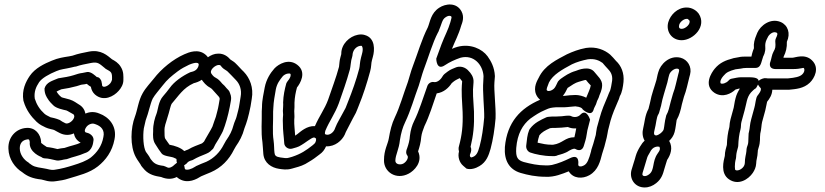

<svg xmlns="http://www.w3.org/2000/svg" viewBox="-20 -763 3630 845"><path d="M523 -410C523 -427 525 -447 512 -468C501 -487 484 -496 473 -502C453 -518 425 -546 372 -536C347 -531 324 -527 299 -518L284 -515C259 -511 236 -508 208 -496C176 -483 134 -463 111 -429C94 -404 75 -367 83 -320C83 -319 84 -318 84 -317C95 -279 117 -250 141 -227C156 -213 169 -208 181 -202C193 -196 214 -193 218 -191C226 -186 237 -181 244 -177C267 -166 288 -168 305 -176C308 -160 317 -145 335 -135C317 -126 292 -122 264 -112C253 -111 241 -109 233 -107C222 -110 205 -114 186 -116C177 -122 165 -130 161 -134V-139C159 -171 136 -203 96 -200C50 -197 15 -159 17 -109C18 -62 47 -24 78 -5C100 13 124 23 162 27C175 29 195 40 229 34C244 32 264 29 281 23C326 9 373 -1 411 -31C445 -58 474 -96 484 -150C496 -210 457 -249 418 -263C395 -273 374 -271 356 -263C353 -279 344 -294 326 -304C317 -309 306 -319 287 -325C275 -329 254 -333 251 -335C241 -342 233 -353 229 -360C235 -363 242 -367 250 -370C272 -373 296 -378 318 -384L337 -390C340 -391 347 -391 352 -392L362 -394C371 -386 372 -386 380 -381C382 -368 388 -356 398 -347C436 -314 481 -339 502 -363C513 -375 523 -392 523 -410ZM429 -392C429 -392 426 -406 426 -407C417 -426 408 -423 406 -424C401 -428 381 -449 363 -446L343 -442C335 -441 330 -440 323 -438L304 -432C285 -426 261 -422 240 -419C238 -419 235 -418 233 -417C213 -408 184 -402 176 -374C175 -350 187 -333 189 -330C197 -316 208 -306 214 -300C227 -286 259 -280 272 -277C280 -274 289 -267 303 -260C306 -258 311 -250 301 -236C292 -224 276 -216 267 -221C258 -225 250 -230 243 -235C227 -242 207 -246 202 -247C187 -255 183 -256 175 -263C155 -281 141 -303 133 -329C129 -358 138 -380 152 -401C164 -419 196 -437 228 -450C248 -459 265 -459 294 -466L311 -470H314C333 -477 356 -481 381 -486C412 -492 418 -482 443 -462C444 -461 446 -459 447 -459C470 -446 474 -446 473 -412C472 -409 470 -402 465 -396C450 -379 427 -375 429 -392ZM278 -64C298 -72 327 -77 353 -89C389 -99 390 -138 391 -142C393 -149 391 -157 387 -163C376 -178 360 -179 358 -180C355 -181 349 -186 358 -201C366 -215 385 -223 398 -217C399 -217 400 -216 401 -216C424 -208 442 -191 435 -160C428 -120 407 -92 380 -70C360 -55 333 -45 300 -35C278 -28 250 -20 221 -16C203 -13 195 -19 168 -23C136 -28 127 -30 108 -45C107 -46 106 -48 105 -48C86 -59 67 -83 67 -110C67 -130 76 -143 93 -148C108 -152 109 -150 111 -138C106 -92 162 -72 162 -72C166 -68 173 -66 178 -66C190 -66 211 -61 228 -57C241 -54 262 -62 269 -62C272 -62 276 -63 278 -64Z M868 -412C876 -401 886 -387 905 -377C910 -374 914 -371 921 -362C927 -355 934 -348 939 -342C943 -338 946 -335 947 -328C944 -311 941 -290 937 -276L930 -249C927 -239 920 -223 915 -206C906 -187 893 -168 884 -151L878 -140C871 -134 871 -133 869 -132C847 -123 830 -118 808 -105C804 -104 798 -101 791 -98C776 -113 749 -122 726 -126C720 -135 712 -145 707 -153C704 -158 704 -172 704 -186C703 -209 710 -220 717 -246C725 -269 730 -298 736 -307C766 -341 786 -376 833 -397C842 -399 857 -404 868 -412ZM895 -511C892 -515 889 -519 885 -522C853 -550 811 -533 791 -524C741 -502 690 -460 657 -417C643 -399 622 -378 608 -353C589 -320 585 -279 574 -250C555 -201 551 -120 578 -71C586 -56 595 -46 598 -40C602 -30 611 -23 617 -15C637 6 663 12 689 16C713 26 736 27 758 16C761 19 766 23 770 25C808 47 846 25 865 13C878 7 892 2 908 -5C954 -25 988 -60 1010 -105L1018 -119C1034 -142 1047 -165 1056 -199C1060 -210 1066 -225 1069 -237L1076 -264C1081 -284 1085 -306 1088 -328C1097 -378 1079 -420 1053 -447C1041 -458 1028 -474 1014 -487C1006 -494 999 -497 994 -501C983 -514 965 -528 940 -527C923 -527 908 -520 895 -511ZM790 -35C790 -35 800 -42 801 -43C808 -52 812 -54 826 -58C828 -59 831 -60 832 -61C849 -71 865 -77 887 -86C903 -92 911 -102 913 -104C916 -106 919 -109 920 -112L928 -128C938 -144 948 -160 956 -176L961 -186C966 -198 973 -219 978 -237L985 -264C989 -281 994 -305 996 -319C1000 -340 993 -349 992 -354C990 -363 982 -370 977 -375C971 -383 965 -389 958 -395C948 -407 942 -414 929 -421C923 -424 917 -429 911 -438C899 -454 928 -477 942 -477C950 -477 950 -476 956 -468C962 -460 977 -453 981 -449C991 -440 1006 -423 1018 -411C1034 -395 1045 -369 1039 -337C1035 -316 1033 -293 1028 -276L1021 -249C1019 -240 1011 -225 1008 -213C1001 -186 991 -168 976 -146C975 -145 974 -144 974 -143L965 -127C948 -93 921 -66 888 -51C870 -44 858 -39 843 -32C842 -32 841 -30 840 -30C822 -18 803 -13 795 -18C792 -20 793 -30 790 -35ZM759 -47C759 -47 750 -40 749 -39C739 -28 725 -22 717 -26C712 -28 705 -32 700 -33C665 -37 656 -46 643 -63C634 -81 626 -88 622 -95C611 -115 608 -162 613 -198C617 -213 618 -222 621 -233C635 -270 641 -306 652 -329C662 -347 680 -366 696 -387C716 -413 733 -427 762 -449C781 -463 792 -468 812 -478C838 -489 861 -492 853 -471C847 -455 836 -449 817 -445C781 -428 746 -403 727 -376C718 -364 707 -350 698 -340C677 -317 675 -278 669 -263C662 -245 653 -217 654 -185C653 -167 652 -145 664 -128C674 -111 683 -99 691 -88C700 -75 735 -74 745 -69C756 -63 757 -66 757 -59C757 -55 757 -50 759 -47Z M1279 -166C1278 -188 1274 -213 1275 -236C1277 -257 1275 -253 1275 -274L1276 -291V-311C1277 -335 1281 -356 1287 -378C1300 -394 1332 -445 1288 -478C1250 -507 1206 -481 1188 -462C1170 -442 1152 -414 1145 -378C1141 -352 1133 -326 1133 -291L1132 -273V-271C1133 -229 1128 -184 1135 -137C1137 -123 1137 -103 1139 -85C1143 -45 1175 -25 1208 -20C1223 -18 1241 -14 1265 -21L1279 -25C1298 -30 1318 -36 1340 -51C1356 -60 1372 -72 1386 -83C1399 -92 1408 -103 1415 -119C1455 -117 1485 -145 1497 -170L1502 -182C1512 -203 1522 -219 1533 -242L1546 -266C1551 -278 1555 -287 1559 -298C1578 -344 1595 -397 1609 -449C1615 -470 1613 -485 1617 -498L1621 -513C1629 -541 1633 -596 1585 -609C1576 -612 1565 -612 1555 -610C1518 -603 1482 -569 1482 -527V-525L1478 -510C1474 -496 1474 -484 1472 -469C1459 -420 1440 -372 1424 -324C1409 -283 1385 -252 1366 -208C1330 -210 1302 -183 1289 -173ZM1410 -173C1410 -178 1410 -183 1412 -188C1429 -229 1454 -262 1471 -308C1488 -357 1505 -403 1520 -458C1523 -471 1524 -490 1526 -498L1530 -513C1531 -517 1532 -522 1532 -526C1535 -544 1548 -558 1564 -561C1568 -562 1571 -561 1572 -561C1572 -561 1581 -553 1573 -525L1569 -510C1563 -488 1564 -471 1561 -461C1548 -411 1530 -361 1512 -316C1508 -307 1505 -297 1501 -288L1488 -264C1478 -244 1464 -223 1456 -202L1452 -192C1444 -176 1424 -164 1410 -173ZM1225 -220C1225 -184 1229 -165 1231 -132C1232 -117 1249 -104 1266 -109C1275 -112 1293 -115 1307 -125L1318 -132C1343 -149 1360 -163 1367 -156C1368 -155 1370 -154 1371 -153C1372 -142 1369 -133 1355 -123C1327 -101 1305 -86 1266 -73L1252 -69C1239 -65 1233 -68 1214 -70C1194 -73 1189 -79 1188 -91C1186 -105 1187 -124 1184 -145C1178 -182 1183 -227 1182 -272L1183 -289C1184 -316 1189 -341 1194 -370C1199 -395 1211 -411 1225 -428C1236 -439 1253 -442 1258 -438C1260 -436 1262 -425 1246 -406C1244 -403 1241 -399 1240 -396C1233 -370 1227 -344 1226 -312C1226 -306 1227 -301 1226 -293L1225 -275C1225 -268 1226 -260 1226 -258C1225 -250 1225 -244 1225 -244C1224 -237 1225 -227 1225 -220Z M2054 -70C2050 -71 2045 -76 2050 -87C2054 -96 2056 -108 2051 -117C2063 -167 2068 -210 2066 -272C2063 -327 2059 -355 2064 -401C2066 -425 2050 -443 2044 -449C2029 -468 2004 -475 1983 -465C1977 -462 1963 -458 1950 -448C1939 -440 1932 -435 1927 -426C1918 -410 1902 -399 1889 -402C1877 -404 1865 -396 1861 -385C1841 -330 1825 -275 1802 -229C1794 -213 1787 -191 1784 -165C1783 -146 1778 -128 1772 -111C1767 -100 1765 -88 1773 -78C1779 -71 1771 -52 1755 -43C1742 -36 1719 -39 1720 -57C1721 -83 1736 -106 1740 -146C1745 -178 1752 -202 1763 -225C1788 -277 1803 -333 1823 -386C1832 -413 1836 -432 1844 -454C1866 -512 1883 -573 1908 -621L1909 -622C1925 -659 1925 -677 1941 -687C1957 -698 1966 -692 1967 -689C1968 -687 1966 -679 1962 -665C1953 -633 1937 -605 1923 -568C1915 -547 1908 -528 1900 -505C1900 -505 1900 -450 1938 -476C1959 -490 1981 -500 2007 -509C2065 -524 2105 -478 2108 -428L2107 -405C2103 -361 2112 -286 2111 -246C2107 -200 2101 -157 2091 -120C2083 -90 2076 -75 2054 -70ZM2019 -33 2033 -21C2051 -15 2074 -22 2090 -32C2121 -50 2131 -80 2139 -108C2150 -149 2157 -195 2161 -242V-243C2163 -291 2153 -366 2156 -401L2158 -426V-429C2156 -467 2141 -494 2126 -515C2102 -548 2050 -572 1994 -557C1985 -555 1979 -552 1969 -548C1982 -581 1998 -609 2010 -651C2014 -662 2025 -687 2011 -713C1989 -754 1940 -747 1913 -729C1876 -705 1873 -667 1863 -643C1836 -590 1818 -527 1797 -472C1787 -446 1783 -426 1775 -402C1755 -348 1740 -293 1718 -247C1704 -218 1697 -188 1691 -153C1687 -129 1670 -103 1670 -59C1668 -7 1723 31 1779 1C1802 -11 1842 -49 1820 -97C1826 -115 1832 -135 1834 -161C1836 -177 1842 -192 1848 -208C1870 -253 1885 -303 1902 -352C1933 -356 1955 -377 1968 -397C1981 -408 1982 -409 2003 -419C2004 -419 2003 -419 2004 -418C2010 -410 2014 -406 2014 -405C2009 -354 2014 -321 2016 -270C2018 -209 2013 -168 2000 -120C2000 -119 1996 -111 2000 -96C1994 -74 2001 -48 2019 -33Z M2516 -198C2514 -188 2511 -170 2508 -159C2466 -159 2457 -132 2414 -126H2409C2385 -126 2368 -130 2346 -135C2347 -146 2351 -159 2354 -168C2365 -181 2378 -189 2401 -199C2403 -199 2406 -199 2410 -200H2424C2442 -200 2460 -202 2479 -204C2491 -199 2502 -197 2516 -198ZM2445 -251C2438 -251 2431 -250 2424 -250H2408C2404 -250 2399 -249 2395 -249C2392 -249 2388 -248 2385 -247C2359 -235 2332 -223 2312 -196C2311 -194 2310 -192 2309 -191C2300 -169 2299 -148 2296 -123C2294 -108 2303 -96 2313 -92C2335 -84 2374 -76 2407 -76C2428 -74 2434 -80 2435 -80C2446 -83 2468 -88 2485 -100C2501 -109 2509 -110 2513 -107C2516 -105 2541 -91 2550 -123C2554 -138 2559 -149 2562 -171C2563 -179 2564 -184 2565 -189L2577 -236C2577 -236 2562 -287 2535 -259C2527 -250 2513 -245 2498 -250C2494 -252 2491 -254 2483 -254H2481C2467 -254 2456 -251 2445 -251ZM2512 -295C2536 -293 2543 -286 2544 -282C2544 -282 2583 -244 2593 -282C2594 -287 2599 -295 2603 -304L2608 -319C2610 -324 2615 -331 2618 -343C2620 -349 2629 -365 2630 -386C2632 -412 2608 -430 2597 -445C2574 -476 2524 -455 2514 -451C2485 -443 2465 -428 2449 -417C2443 -413 2440 -409 2440 -409C2437 -406 2435 -404 2434 -401C2424 -380 2422 -374 2410 -367C2402 -362 2389 -360 2386 -367C2385 -370 2388 -381 2396 -400C2413 -434 2454 -457 2497 -480C2518 -490 2542 -497 2567 -502C2597 -506 2617 -497 2632 -486C2639 -478 2647 -468 2655 -460C2666 -449 2677 -434 2674 -408C2672 -393 2668 -372 2665 -364C2657 -348 2657 -344 2654 -338C2642 -310 2628 -278 2619 -244L2607 -201C2604 -188 2603 -173 2602 -169L2591 -130C2588 -118 2582 -106 2581 -96C2572 -63 2565 -43 2550 -35C2540 -29 2523 -27 2525 -41C2525 -41 2532 -88 2489 -67C2464 -55 2439 -44 2409 -37C2399 -35 2392 -35 2383 -35C2346 -35 2316 -42 2285 -50C2259 -58 2249 -69 2252 -112C2257 -174 2280 -214 2314 -241C2337 -257 2353 -268 2379 -279C2401 -289 2405 -289 2428 -291H2465C2477 -291 2502 -295 2512 -295ZM2560 -333C2547 -340 2528 -345 2513 -345C2499 -345 2477 -343 2463 -341H2457C2467 -353 2471 -362 2478 -376C2496 -388 2512 -399 2527 -403C2540 -406 2554 -412 2559 -411C2564 -404 2573 -394 2580 -387C2578 -373 2567 -351 2560 -333ZM2357 -324C2271 -287 2212 -226 2202 -116C2198 -57 2221 -17 2271 -2C2302 7 2337 15 2382 15C2420 17 2455 2 2483 -9C2503 24 2544 25 2574 8C2613 -14 2622 -55 2630 -86C2633 -97 2637 -107 2640 -118L2650 -157C2653 -170 2655 -184 2656 -189L2667 -232C2675 -260 2688 -291 2700 -318C2706 -330 2707 -339 2708 -340C2718 -356 2722 -383 2724 -402C2728 -441 2714 -474 2691 -495C2684 -503 2673 -516 2665 -523C2641 -543 2605 -559 2559 -552C2527 -546 2501 -536 2475 -524C2432 -501 2377 -476 2351 -421C2346 -411 2325 -379 2340 -346C2344 -337 2350 -330 2357 -324Z M2921 -665C2910 -625 2936 -586 2980 -586C3031 -586 3092 -647 3055 -703C3048 -713 3029 -730 3002 -730C2961 -730 2930 -697 2921 -665ZM2969 -653C2972 -666 2989 -680 3002 -680C3008 -680 3006 -680 3014 -673C3021 -658 2997 -636 2980 -636C2971 -636 2966 -641 2969 -653ZM2925 -143C2935 -152 2945 -166 2949 -182C2954 -201 2955 -219 2958 -235C2970 -256 2976 -279 2981 -304L2990 -337C3001 -365 3007 -397 3014 -424L3017 -435C3026 -469 3006 -501 2975 -509C2926 -521 2886 -480 2877 -445L2874 -434C2872 -426 2871 -421 2869 -411C2860 -379 2848 -350 2841 -312L2834 -284C2818 -255 2817 -223 2811 -200C2806 -181 2807 -161 2817 -144C2813 -140 2807 -134 2803 -127L2797 -118C2789 -105 2782 -91 2778 -77C2773 -57 2765 -36 2759 -14C2749 24 2774 62 2817 62C2836 62 2853 55 2868 43C2892 24 2898 2 2904 -20C2908 -31 2913 -52 2916 -59C2931 -81 2943 -113 2925 -143ZM2869 -167C2863 -167 2855 -168 2860 -188C2869 -222 2868 -245 2878 -261C2879 -263 2881 -266 2881 -268L2890 -300V-301C2896 -334 2907 -363 2917 -400C2919 -407 2920 -415 2922 -422L2925 -433C2928 -446 2945 -461 2959 -461C2967 -461 2971 -457 2968 -447L2965 -436C2957 -406 2952 -376 2943 -354C2943 -353 2942 -352 2942 -351L2932 -316C2926 -292 2922 -272 2913 -257C2912 -255 2911 -252 2911 -250C2905 -229 2904 -206 2901 -194C2898 -183 2882 -170 2869 -167ZM2872 -118C2879 -118 2882 -117 2882 -117C2882 -117 2888 -108 2880 -96L2874 -87C2849 -51 2862 -15 2837 4C2829 10 2823 12 2817 12C2810 12 2805 8 2808 -2C2813 -21 2821 -42 2827 -65C2829 -73 2833 -81 2840 -92L2845 -101C2853 -112 2860 -116 2872 -118Z M3313 -619 3309 -609C3301 -590 3296 -572 3298 -552C3298 -547 3296 -549 3290 -527L3287 -514H3266C3253 -514 3242 -514 3230 -511L3208 -507C3207 -507 3206 -506 3205 -506C3175 -498 3148 -488 3125 -460C3112 -444 3074 -388 3125 -354C3162 -331 3199 -352 3217 -369L3232 -373H3236C3228 -360 3221 -347 3217 -330C3212 -311 3212 -302 3209 -289L3195 -238C3192 -227 3191 -217 3190 -204C3183 -178 3180 -155 3179 -125C3176 -114 3170 -96 3170 -77C3165 -56 3149 -1 3188 26C3230 55 3274 26 3293 -2C3301 -14 3307 -27 3308 -43C3308 -60 3314 -70 3315 -96C3315 -101 3315 -100 3318 -111C3328 -141 3323 -154 3326 -175C3331 -194 3331 -214 3334 -226L3348 -277C3352 -293 3353 -303 3356 -315C3367 -329 3378 -345 3379 -368H3449H3452C3482 -371 3517 -373 3544 -399C3564 -418 3589 -464 3553 -498C3522 -528 3479 -509 3468 -509H3428C3428 -510 3429 -512 3429 -514C3439 -534 3444 -554 3443 -579C3460 -616 3448 -652 3416 -666C3371 -685 3327 -651 3313 -619ZM3269 -423H3241C3234 -423 3229 -422 3222 -421L3207 -418C3196 -416 3193 -416 3186 -408C3176 -397 3159 -392 3152 -396C3150 -398 3147 -409 3163 -428C3177 -445 3188 -450 3217 -458L3240 -461C3248 -463 3256 -464 3266 -464H3305C3325 -464 3329 -482 3334 -499L3339 -515C3340 -517 3350 -533 3348 -557C3347 -567 3349 -579 3354 -589L3359 -599C3363 -609 3380 -626 3396 -620C3400 -618 3404 -617 3399 -604L3395 -595C3393 -591 3392 -586 3392 -582C3394 -556 3393 -551 3384 -535C3377 -523 3375 -504 3371 -493C3371 -493 3356 -459 3395 -459H3468C3508 -459 3514 -467 3518 -463C3521 -460 3523 -447 3510 -435C3499 -425 3480 -421 3448 -418H3359C3353 -419 3349 -419 3344 -419C3344 -419 3327 -416 3319 -407C3317 -423 3290 -423 3269 -423ZM3316 -391C3318 -387 3321 -382 3327 -376C3331 -372 3329 -362 3319 -349L3313 -341C3311 -338 3310 -335 3309 -332C3304 -313 3304 -303 3300 -289L3286 -238C3280 -217 3280 -197 3277 -186C3275 -179 3274 -174 3274 -160C3273 -140 3274 -136 3271 -126C3269 -121 3265 -111 3265 -98C3264 -84 3258 -70 3258 -45C3257 -23 3228 -7 3216 -15C3215 -15 3211 -37 3219 -66C3220 -70 3220 -77 3220 -77C3221 -91 3224 -100 3228 -115C3228 -117 3229 -119 3229 -120C3230 -149 3233 -172 3239 -194C3242 -205 3240 -215 3243 -226L3257 -277C3266 -309 3266 -334 3285 -356L3294 -365C3298 -369 3302 -372 3307 -375C3307 -375 3312 -382 3316 -391Z"/></svg>

Font: Dictator
Style: Stencil
Weight: 500
Version: Version MIL.1277